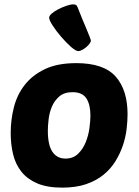

<svg xmlns="http://www.w3.org/2000/svg" viewBox="-20 -849 638 879"><path d="M265 10Q196 10 150.5 -9.5Q105 -29 78 -63Q51 -97 40 -142.5Q29 -188 29 -240Q29 -300 43.5 -357.5Q58 -415 93 -460Q128 -505 185.5 -532.5Q243 -560 329 -560Q455 -560 509.5 -498.5Q564 -437 564 -326Q564 -295 559.5 -257.5Q555 -220 542.5 -183Q530 -146 508.5 -111Q487 -76 454 -49Q421 -22 374.5 -6Q328 10 265 10ZM312 -427Q274 -427 251.5 -407.5Q229 -388 217.5 -360.5Q206 -333 202.5 -302.5Q199 -272 199 -251Q199 -185 220 -154Q241 -123 280 -123Q315 -123 337.5 -145Q360 -167 372.5 -198Q385 -229 389.5 -263Q394 -297 394 -320Q394 -370 375.5 -398.5Q357 -427 312 -427ZM339 -615Q327 -615 305 -634.5Q283 -654 260.5 -680Q238 -706 221.5 -731.5Q205 -757 205 -768Q205 -777 217.5 -787.5Q230 -798 247.5 -807Q265 -816 284 -822.5Q303 -829 315 -829Q323 -829 327.5 -826.5Q332 -824 336 -814Q346 -788 356.5 -762.5Q367 -737 376 -716Q385 -695 390.5 -680.5Q396 -666 396 -663Q396 -657 389.5 -648.5Q383 -640 374 -632.5Q365 -625 355 -620Q345 -615 339 -615Z"/></svg>

Font: PoetsenOne
Style: Regular
Weight: 400
Designer: Rodrigo Fuenzalida, Pablo Impallari
Foundry: Pablo Impallari, Rodrigo Fuenzalida
Version: Version 1.000; ttfautohint (v0.8) -G 200 -r 50